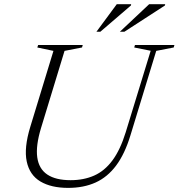

<svg xmlns="http://www.w3.org/2000/svg" viewBox="-20 -904 868 934"><path d="M179.5 -281Q153.5 -195 161.2 -138.8Q169 -82.5 210 -55Q251 -27.5 323.5 -27.5Q387.5 -27.5 438.2 -50Q489 -72.5 527 -123.8Q565 -175 591.5 -260.5L713 -657L633 -673L636.5 -685H828.5L825 -673L740 -656.5L614.5 -245.5Q587 -155 545 -98.8Q503 -42.5 445 -16.2Q387 10 311.5 10Q229 10 176.5 -21.2Q124 -52.5 110 -118.5Q96 -184.5 127.5 -287.5L240 -656.5L161.5 -673L165.5 -685H382.5L379 -673L294 -656.5ZM563 -749.5 705.5 -883.5H783.5L782.5 -877.5L585 -749.5ZM449 -749.5 548 -883.5H618L617 -877.5L468 -749.5Z"/></svg>

Font: Newsreader 36pt Light
Style: Italic
Weight: 300
Italic angle: -17°
Designer: Hugues Gentile
Foundry: Production Type
Version: Version 1.003